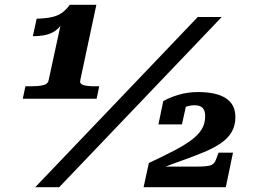

<svg xmlns="http://www.w3.org/2000/svg" viewBox="-20 -781 1075 801"><path d="M315 -447Q311 -431 328 -426Q345 -421 377 -421H394L383 -369H75L86 -421H111Q139 -421 159.5 -425.5Q180 -430 183 -447L237 -696Q242 -700 244.5 -702Q247 -704 247.5 -703Q248 -702 247 -698Q235 -672 216.5 -657Q198 -642 173.5 -636Q149 -630 117 -630L133 -703Q170 -704 195.5 -709.5Q221 -715 239 -728Q257 -741 271 -761H382ZM805 -710H905L227 0H127ZM801 -86H638Q636 -85 634.5 -82Q633 -79 633.5 -76.5Q634 -74 637 -73Q693 -95 742.5 -112.5Q792 -130 832.5 -147Q873 -164 902 -184Q931 -204 946.5 -230.5Q962 -257 962 -293Q962 -345 922.5 -371Q883 -397 806 -397Q762 -397 723 -385Q684 -373 661 -359L641 -262H739L758 -348Q748 -347 738.5 -341.5Q729 -336 722 -328.5Q715 -321 714 -313Q725 -321 737 -327.5Q749 -334 763 -338Q777 -342 791 -342Q814 -342 825 -331Q836 -320 836 -296Q836 -266 822 -242.5Q808 -219 779.5 -197.5Q751 -176 707 -153Q663 -130 601 -101L579 0H922L952 -144H892L880 -113Q873 -95 856 -90.5Q839 -86 801 -86Z"/></svg>

Font: Roboto Serif 20pt
Style: Bold Italic
Weight: 700
Italic angle: -10°
Version: Version 1.007